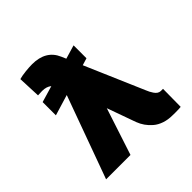

<svg xmlns="http://www.w3.org/2000/svg" viewBox="-199 -921 1091 1091"><g transform="rotate(-45 346.5 -375.0)"><path d="M460.2 -669V-565.3L417.3 -552.2L569.6 -198.9Q574.9 -186.1 579 -178.1Q583.1 -170.1 590.7 -158.6Q598.4 -147 607.8 -141Q617.2 -134.9 627.8 -134.9H644.9L643.5 8.5Q632.5 10.3 597.3 10.3Q590.9 9.9 576.7 9.9Q541.2 9.9 511.4 -0.2Q481.5 -10.3 460.9 -28.1Q440.3 -45.8 426.3 -65.9Q412.3 -85.9 403.4 -109.4L341.3 -283L248.6 0H52.6L233.3 -496.8L108 -458.8V-565.3L207 -594.5Q186.4 -612.2 150.6 -612.2Q132.8 -612.2 116.5 -610.8L110.8 -747.2Q132.1 -753.2 163.5 -756.6Q195 -759.9 217.3 -759.9Q327.8 -759.9 365.1 -673.3L377.5 -644.5Z"/></g></svg>

Font: Karasuma Gothic
Style: Black
Weight: 900
Designer: Rasmus Andersson / Ryoko Nishizuka
Foundry: Genbu
Version: Version 1.00